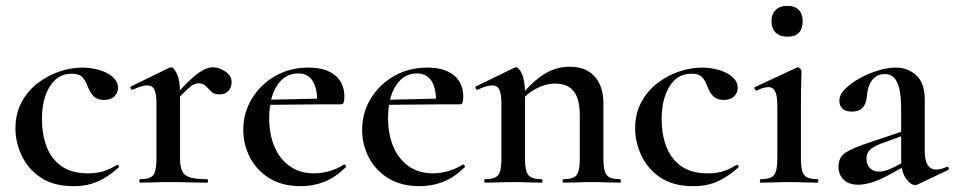

<svg xmlns="http://www.w3.org/2000/svg" viewBox="-20 -627 3277 659"><path d="M233 12Q164 12 120 -17.5Q76 -47 54.5 -93Q33 -139 33 -186Q33 -236 53.5 -275Q74 -314 108 -340.5Q142 -367 182.5 -381Q223 -395 263 -395Q292 -395 320 -387Q348 -379 366.5 -363Q385 -347 385 -325Q385 -309 373 -296.5Q361 -284 337 -284Q315 -284 302.5 -295.5Q290 -307 282 -328Q274 -350 263 -362Q252 -374 226 -374Q178 -374 151 -330.5Q124 -287 124 -218Q124 -167 139.5 -125Q155 -83 190 -57.5Q225 -32 283 -32Q312 -32 334.5 -39Q357 -46 381 -61Q383 -63 386.5 -59Q390 -55 388 -53Q353 -21 316.5 -4.5Q280 12 233 12Z M575 -271 568 -283Q606 -328 632.5 -352.5Q659 -377 677 -386.5Q695 -396 711 -396Q732 -396 753.5 -381.5Q775 -367 775 -345Q775 -327 764 -315Q753 -303 733 -303Q715 -303 705 -313Q695 -323 686 -332Q677 -341 661 -341Q653 -341 644 -336.5Q635 -332 619 -317Q603 -302 575 -271ZM461 0Q458 0 458 -6Q458 -12 461 -12Q495 -12 506 -26Q517 -40 517 -81V-272Q517 -304 510 -319Q503 -334 485 -334Q476 -334 463 -330Q450 -326 435 -319Q431 -318 428.5 -323.5Q426 -329 429 -330L560 -394Q565 -396 567 -396Q577 -396 587.5 -373Q598 -350 598 -306V-81Q598 -54 606 -38.5Q614 -23 634 -17.5Q654 -12 690 -12Q694 -12 694 -6Q694 0 690 0Q664 0 630.5 -1Q597 -2 558 -2Q531 -2 505.5 -1Q480 0 461 0Z M1013 12Q949 12 905 -15Q861 -42 838 -86.5Q815 -131 815 -181Q815 -240 844.5 -288.5Q874 -337 924.5 -366Q975 -395 1039 -395Q1098 -395 1130 -368.5Q1162 -342 1162 -296Q1162 -285 1160 -277Q1158 -269 1151 -269H1068Q1071 -317 1055 -346Q1039 -375 1003 -375Q958 -375 931 -333.5Q904 -292 904 -222Q904 -165 922.5 -122.5Q941 -80 975.5 -56Q1010 -32 1058 -32Q1083 -32 1110 -39.5Q1137 -47 1160 -62Q1162 -64 1165.5 -60Q1169 -56 1167 -53Q1131 -18 1093 -3Q1055 12 1013 12ZM875 -267 874 -284 1096 -289V-269Z M1421 12Q1357 12 1313 -15Q1269 -42 1246 -86.5Q1223 -131 1223 -181Q1223 -240 1252.5 -288.5Q1282 -337 1332.5 -366Q1383 -395 1447 -395Q1506 -395 1538 -368.5Q1570 -342 1570 -296Q1570 -285 1568 -277Q1566 -269 1559 -269H1476Q1479 -317 1463 -346Q1447 -375 1411 -375Q1366 -375 1339 -333.5Q1312 -292 1312 -222Q1312 -165 1330.5 -122.5Q1349 -80 1383.5 -56Q1418 -32 1466 -32Q1491 -32 1518 -39.5Q1545 -47 1568 -62Q1570 -64 1573.5 -60Q1577 -56 1575 -53Q1539 -18 1501 -3Q1463 12 1421 12ZM1283 -267 1282 -284 1504 -289V-269Z M1914 0Q1911 0 1911 -6Q1911 -12 1914 -12Q1948 -12 1959 -26Q1970 -40 1970 -81V-231Q1970 -287 1949.5 -313.5Q1929 -340 1885 -340Q1853 -340 1819.5 -322.5Q1786 -305 1764 -274L1759 -286Q1798 -339 1841.5 -368.5Q1885 -398 1935 -398Q1991 -398 2021 -364.5Q2051 -331 2051 -274V-81Q2051 -40 2062.5 -26Q2074 -12 2108 -12Q2111 -12 2111 -6Q2111 0 2108 0Q2089 0 2064 -1Q2039 -2 2011 -2Q1984 -2 1958.5 -1Q1933 0 1914 0ZM1645 0Q1642 0 1642 -6Q1642 -12 1645 -12Q1679 -12 1690 -26Q1701 -40 1701 -81V-272Q1701 -304 1694 -319Q1687 -334 1669 -334Q1660 -334 1647 -330Q1634 -326 1619 -319Q1615 -318 1612.5 -323.5Q1610 -329 1613 -330L1744 -394Q1749 -396 1751 -396Q1761 -396 1771.5 -373Q1782 -350 1782 -306V-81Q1782 -40 1793.5 -26Q1805 -12 1839 -12Q1842 -12 1842 -6Q1842 0 1839 0Q1820 0 1795 -1Q1770 -2 1742 -2Q1715 -2 1689.5 -1Q1664 0 1645 0Z M2360 12Q2291 12 2247 -17.5Q2203 -47 2181.5 -93Q2160 -139 2160 -186Q2160 -236 2180.5 -275Q2201 -314 2235 -340.5Q2269 -367 2309.5 -381Q2350 -395 2390 -395Q2419 -395 2447 -387Q2475 -379 2493.5 -363Q2512 -347 2512 -325Q2512 -309 2500 -296.5Q2488 -284 2464 -284Q2442 -284 2429.5 -295.5Q2417 -307 2409 -328Q2401 -350 2390 -362Q2379 -374 2353 -374Q2305 -374 2278 -330.5Q2251 -287 2251 -218Q2251 -167 2266.5 -125Q2282 -83 2317 -57.5Q2352 -32 2410 -32Q2439 -32 2461.5 -39Q2484 -46 2508 -61Q2510 -63 2513.5 -59Q2517 -55 2515 -53Q2480 -21 2443.5 -4.5Q2407 12 2360 12Z M2591 0Q2588 0 2588 -6Q2588 -12 2591 -12Q2625 -12 2636.5 -26Q2648 -40 2648 -81V-263Q2648 -297 2641 -312.5Q2634 -328 2617 -328Q2609 -328 2599 -325Q2589 -322 2577 -316Q2573 -315 2570.5 -321Q2568 -327 2571 -328L2715 -395Q2717 -396 2718 -396Q2722 -396 2726.5 -391.5Q2731 -387 2731 -384Q2731 -373 2730 -344Q2729 -315 2729 -264V-81Q2729 -40 2740.5 -26Q2752 -12 2786 -12Q2789 -12 2789 -6Q2789 0 2786 0Q2766 0 2741 -1Q2716 -2 2688 -2Q2661 -2 2635.5 -1Q2610 0 2591 0ZM2683 -501Q2657 -501 2642.5 -515Q2628 -529 2628 -555Q2628 -579 2642.5 -593Q2657 -607 2683 -607Q2708 -607 2721.5 -593Q2735 -579 2735 -555Q2735 -501 2683 -501Z M3130 6Q3126 8 3121 8Q3105 8 3089 -15Q3073 -38 3073 -82V-255Q3073 -297 3066.5 -323Q3060 -349 3048 -361Q3036 -373 3017 -373Q2999 -373 2985.5 -363.5Q2972 -354 2964.5 -337Q2957 -320 2955 -294Q2953 -270 2940.5 -257Q2928 -244 2904 -244Q2882 -244 2871.5 -254Q2861 -264 2861 -281Q2861 -302 2881 -322Q2901 -342 2931 -358.5Q2961 -375 2994 -385Q3027 -395 3054 -395Q3096 -395 3125 -368.5Q3154 -342 3154 -285V-108Q3154 -77 3164 -61Q3174 -45 3193 -45Q3209 -45 3229 -54Q3234 -56 3236 -50.5Q3238 -45 3233 -43ZM2925 7Q2894 7 2876 -10Q2858 -27 2858 -55Q2858 -88 2883.5 -104Q2909 -120 2964 -138L3083 -178L3086 -164L3001 -133Q2976 -123 2965 -111.5Q2954 -100 2954 -83Q2954 -62 2966 -50Q2978 -38 2996 -38Q3005 -38 3017.5 -41Q3030 -44 3044 -51L3109 -85L3111 -70L3024 -23Q2998 -9 2972.5 -1Q2947 7 2925 7Z"/></svg>

Font: Cormorant SemiBold
Style: Regular
Weight: 600
Designer: Christian Thalmann (Catharsis Fonts)
Foundry: Catharsis Fonts
Version: Version 4.000